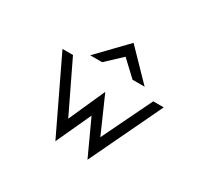

<svg xmlns="http://www.w3.org/2000/svg" viewBox="-177 -1116 1454 1378"><g transform="rotate(30 550.5 -427.0)"><path d="M434 -640 560 -758 686 -640H786L560 -873L335 -640ZM426 -167 227 -580H140L427 19L560 -270L693 19L979 -580H892L692 -167L560 -467Z"/></g></svg>

Font: Charger Monospace
Style: Regular
Weight: 400
Designer: Jasper
Foundry: Cannot Into Space Fonts
Version: Version 0.980